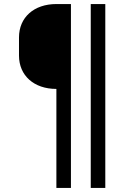

<svg xmlns="http://www.w3.org/2000/svg" viewBox="-20 -750 640 950"><path d="M259 180H331V-730H259C148 -730 74 -664 74 -565V-475C74 -376 148 -310 259 -310ZM429 180H501V-730H429Z"/></svg>

Font: JetBrains Mono Light
Style: Regular
Weight: 336
Monospace: yes
Designer: Philipp Nurullin, Konstantin Bulenkov
Foundry: JetBrains
Version: Version 2.305